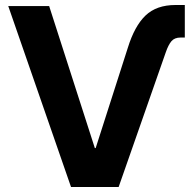

<svg xmlns="http://www.w3.org/2000/svg" viewBox="-20 -752 776 772"><path d="M493.7 -559.1Q521 -647.5 565.2 -689.7Q609.4 -731.9 685.5 -731.9H723.1V-601.1H706.5Q681.6 -601.1 669.2 -586.2Q656.7 -571.3 646.5 -541.5L457 0H265.6L13.2 -727.5H177.7L361.3 -156.7H364.7Z"/></svg>

Font: Inter 24pt
Style: Bold
Weight: 700
Designer: Rasmus Andersson
Foundry: rsms
Version: Version 4.001;git-66647c0bb